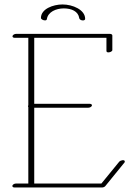

<svg xmlns="http://www.w3.org/2000/svg" viewBox="-20 -828 594 857"><path d="M360.1 -743.7C360.1 -739.7 356.2 -736.8 349.9 -736.8C341.6 -736.8 334.2 -741.7 333.7 -747.1C329.3 -777.3 299.6 -790.5 264.9 -790.5C230.2 -790.5 194.1 -774.9 189.2 -742.7C188.7 -738.6 185.1 -737 180.7 -737C173 -737 162.8 -742.1 162.8 -748C162.8 -788.1 217 -808.1 259 -808.1C304 -808.1 360.1 -784.7 360.1 -743.7ZM106.4 -350.1V-8.8H51.3C44.4 -8.8 35.2 -4.4 35.2 2.4C35.2 6.3 39.1 8.8 44.9 8.8H435.5C440.9 8.8 447.3 6.3 450.2 2.4L535.2 -102.1C536.6 -103.5 537.1 -105 537.1 -106.4C537.1 -118.2 517.1 -111.8 512.7 -106.9L432.6 -8.8H132.8V-347.2H374C380.9 -347.2 388.2 -351.1 390.1 -356C392.1 -360.8 387.2 -364.7 380.4 -364.7H132.8V-659.2H455.1V-600.6C455.1 -596 459 -594.2 463.9 -594.2C471.5 -594.2 481.4 -598.8 481.4 -604.5V-669.9C481.4 -673.3 477.1 -676.8 471.2 -676.8H51.8C44.9 -676.8 38.1 -672.9 36.1 -668C34.2 -663.1 38.6 -659.2 45.4 -659.2H106.4V-357.9C104.5 -356 104.5 -352.1 106.4 -350.1Z"/></svg>

Font: WireWyrm
Style: Light
Weight: 200
Version: Version 001.000